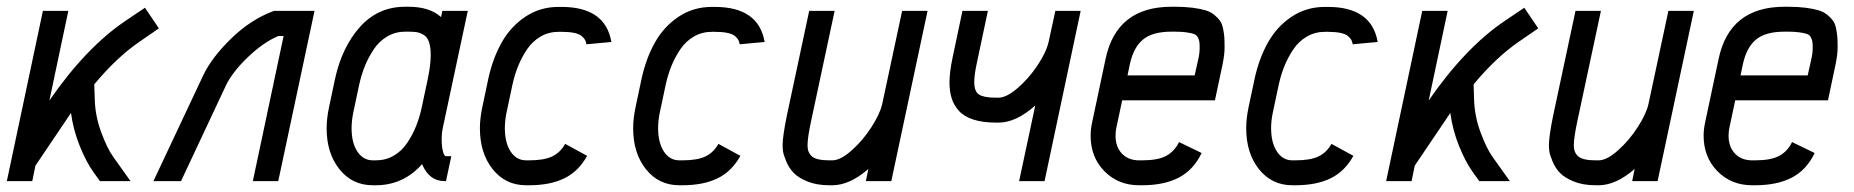

<svg xmlns="http://www.w3.org/2000/svg" viewBox="-23 -532 5445 564"><path d="M71.8 0H-2.9L103 -500H177.7L122.1 -236.8Q229.5 -392.1 344.2 -469.7L402.8 -509.3L443.8 -448.7L389.2 -411.1Q320.3 -364.3 253.9 -284.2L255.4 -239.3Q256.8 -190.9 274.2 -143.8Q291.5 -96.7 309.6 -71.3L360.4 0H270.5L251 -27.3Q230 -56.6 211.2 -103.3Q192.4 -149.9 185.5 -200.2L81.1 -45.4Z M573.7 -310.1Q598.6 -362.8 656.2 -418.9Q713.9 -475.1 781.7 -500H900.9L794.4 0H719.7L810.1 -426.3H794.9Q752 -408.7 705.6 -364.5Q659.2 -320.3 640.1 -279.8L508.8 0H427.7Z M1242.2 -370.1Q1242.2 -393.6 1237.3 -408.2Q1232.4 -422.9 1222.2 -429.2Q1211.9 -435.5 1202.1 -437.3Q1192.4 -439 1176.3 -439H1167.5Q1138.7 -439 1114.7 -425Q1090.8 -411.1 1075 -387.2Q1059.1 -363.3 1048.8 -337.9Q1038.6 -312.5 1032.2 -283.7L1014.6 -200.7Q1009.8 -176.8 1009.8 -154.8Q1009.8 -112.3 1026.9 -86.7Q1043.9 -61 1072.3 -61H1081.1Q1109.9 -61 1133.5 -74.7Q1157.2 -88.4 1173.1 -112.1Q1189 -135.7 1199.2 -161.4Q1209.5 -187 1215.8 -216.3L1233.4 -299.3Q1242.2 -341.3 1242.2 -370.1ZM1167.5 -512.2H1176.3Q1239.3 -512.2 1272.5 -481.9L1276.4 -500H1351.1L1277.8 -156.7Q1274.4 -141.1 1274.4 -122.1Q1274.4 -102.1 1278.1 -87.6Q1281.7 -73.2 1287.1 -73.2H1302.7L1287.1 0H1282.7Q1237.8 0 1216.8 -49.8Q1161.6 12.2 1081.1 12.2H1072.3Q1011.7 12.2 974.1 -34.9Q936.5 -82 936.5 -154.8Q936.5 -183.6 943.4 -216.3L960.9 -299.3Q981.4 -393.6 1034.4 -452.9Q1087.4 -512.2 1167.5 -512.2Z M1699.7 -401.9Q1698.2 -409.7 1695.6 -414.8Q1692.9 -419.9 1685.8 -426Q1678.7 -432.1 1663.8 -435.3Q1648.9 -438.5 1626.5 -438.5H1617.7Q1588.9 -438.5 1564.9 -424.6Q1541 -410.6 1525.1 -387Q1509.3 -363.3 1499 -337.9Q1488.8 -312.5 1482.4 -283.7L1464.8 -200.7Q1460 -177.7 1460 -155.3Q1460 -113.3 1476.8 -87.2Q1493.7 -61 1522.5 -61H1531.2Q1575.2 -61 1599.1 -72.5Q1623 -84 1637.2 -109.4L1701.7 -74.2Q1676.3 -28.3 1634.5 -8.1Q1592.8 12.2 1531.2 12.2H1522.5Q1461.9 12.2 1424.3 -34.9Q1386.7 -82 1386.7 -155.3Q1386.7 -183.6 1393.6 -216.3L1411.1 -299.3Q1424.3 -360.4 1450.7 -407.2Q1477.1 -454.1 1520.3 -482.9Q1563.5 -511.7 1617.7 -511.7H1626.5Q1755.4 -511.7 1772.9 -408.7Z M2149.9 -401.9Q2148.4 -409.7 2145.8 -414.8Q2143.1 -419.9 2136 -426Q2128.9 -432.1 2114 -435.3Q2099.1 -438.5 2076.7 -438.5H2067.9Q2039.1 -438.5 2015.1 -424.6Q1991.2 -410.6 1975.3 -387Q1959.5 -363.3 1949.2 -337.9Q1939 -312.5 1932.6 -283.7L1915 -200.7Q1910.2 -177.7 1910.2 -155.3Q1910.2 -113.3 1927 -87.2Q1943.8 -61 1972.7 -61H1981.4Q2025.4 -61 2049.3 -72.5Q2073.2 -84 2087.4 -109.4L2151.9 -74.2Q2126.5 -28.3 2084.7 -8.1Q2043 12.2 1981.4 12.2H1972.7Q1912.1 12.2 1874.5 -34.9Q1836.9 -82 1836.9 -155.3Q1836.9 -183.6 1843.8 -216.3L1861.3 -299.3Q1874.5 -360.4 1900.9 -407.2Q1927.2 -454.1 1970.5 -482.9Q2013.7 -511.7 2067.9 -511.7H2076.7Q2205.6 -511.7 2223.1 -408.7Z M2413.1 12.2Q2376 12.2 2348.6 1Q2321.3 -10.3 2307.9 -24.7Q2294.4 -39.1 2286.6 -57.9Q2278.8 -76.7 2277.3 -86.7Q2275.9 -96.7 2275.9 -104.5Q2275.9 -131.8 2288.6 -193.4L2354 -500H2428.7L2359.9 -177.7Q2349.1 -127.9 2349.1 -104.5Q2349.1 -83.5 2362.5 -72.3Q2376 -61 2413.1 -61H2421.9Q2446.3 -61 2479.2 -90.6Q2512.2 -120.1 2537.1 -158.9Q2562 -197.8 2568.4 -226.1L2627 -500H2701.7L2595.2 0H2520.5L2527.8 -35.6Q2472.7 12.2 2421.9 12.2Z M2901.9 -171.9Q2863.3 -171.9 2835.9 -180.9Q2808.6 -189.9 2793.7 -206.5Q2778.8 -223.1 2772.5 -243.4Q2766.1 -263.7 2766.1 -289.6Q2766.1 -319.8 2775.4 -363.8L2804.2 -500H2878.9L2846.7 -348.1Q2838.9 -312.5 2838.9 -290.5Q2838.9 -263.2 2853 -254.2Q2867.2 -245.1 2901.9 -245.1H2910.6Q2933.1 -245.1 2965.6 -272.7Q2998 -300.3 3024.4 -339.6Q3050.8 -378.9 3057.6 -410.2L3077.1 -500H3151.4L3045.4 0H2970.7L3018.1 -222.2Q2961.9 -171.9 2910.6 -171.9Z M3427.2 -512.2Q3457 -512.2 3480 -509.3Q3502.9 -506.3 3518.3 -501.7Q3533.7 -497.1 3544.4 -488Q3555.2 -479 3561 -470.7Q3566.9 -462.4 3569.8 -447.8Q3572.8 -433.1 3573.5 -421.9Q3574.2 -410.6 3574.2 -391.6Q3574.2 -372.6 3568.4 -343.3L3545.9 -237.3H3273.4L3256.3 -156.7Q3253.9 -146.5 3253.9 -133.3Q3253.9 -100.6 3272.7 -80.8Q3291.5 -61 3323.2 -61H3332Q3378.4 -61 3402.8 -74.2Q3427.2 -87.4 3440.4 -114.7L3506.8 -82.5Q3482.9 -32.7 3439.7 -10.3Q3396.5 12.2 3332 12.2H3323.2Q3261.7 12.2 3221.2 -29.1Q3180.7 -70.3 3180.7 -133.3Q3180.7 -152.3 3185.1 -172.4L3224.6 -358.9Q3256.8 -512.2 3418.5 -512.2ZM3289.1 -310.5H3486.3L3497.1 -358.9Q3501 -376 3501 -391.6Q3501 -403.8 3500 -409.9Q3499 -416 3495.4 -422.9Q3491.7 -429.7 3483.6 -432.4Q3475.6 -435.1 3461.9 -437Q3448.2 -439 3427.2 -439H3418.5Q3362.3 -439 3334.5 -415.8Q3306.6 -392.6 3295.9 -343.3Z M3950.7 -401.9Q3949.2 -409.7 3946.5 -414.8Q3943.8 -419.9 3936.8 -426Q3929.7 -432.1 3914.8 -435.3Q3899.9 -438.5 3877.4 -438.5H3868.7Q3839.8 -438.5 3815.9 -424.6Q3792 -410.6 3776.1 -387Q3760.3 -363.3 3750 -337.9Q3739.7 -312.5 3733.4 -283.7L3715.8 -200.7Q3710.9 -177.7 3710.9 -155.3Q3710.9 -113.3 3727.8 -87.2Q3744.6 -61 3773.4 -61H3782.2Q3826.2 -61 3850.1 -72.5Q3874 -84 3888.2 -109.4L3952.6 -74.2Q3927.2 -28.3 3885.5 -8.1Q3843.8 12.2 3782.2 12.2H3773.4Q3712.9 12.2 3675.3 -34.9Q3637.7 -82 3637.7 -155.3Q3637.7 -183.6 3644.5 -216.3L3662.1 -299.3Q3675.3 -360.4 3701.7 -407.2Q3728 -454.1 3771.2 -482.9Q3814.5 -511.7 3868.7 -511.7H3877.4Q4006.3 -511.7 4023.9 -408.7Z M4123.5 0H4048.8L4154.8 -500H4229.5L4173.8 -236.8Q4281.2 -392.1 4396 -469.7L4454.6 -509.3L4495.6 -448.7L4440.9 -411.1Q4372.1 -364.3 4305.7 -284.2L4307.1 -239.3Q4308.6 -190.9 4325.9 -143.8Q4343.3 -96.7 4361.3 -71.3L4412.1 0H4322.3L4302.7 -27.3Q4281.7 -56.6 4262.9 -103.3Q4244.1 -149.9 4237.3 -200.2L4132.8 -45.4Z M4664.1 12.2Q4627 12.2 4599.6 1Q4572.3 -10.3 4558.8 -24.7Q4545.4 -39.1 4537.6 -57.9Q4529.8 -76.7 4528.3 -86.7Q4526.9 -96.7 4526.9 -104.5Q4526.9 -131.8 4539.6 -193.4L4605 -500H4679.7L4610.8 -177.7Q4600.1 -127.9 4600.1 -104.5Q4600.1 -83.5 4613.5 -72.3Q4627 -61 4664.1 -61H4672.9Q4697.3 -61 4730.2 -90.6Q4763.2 -120.1 4788.1 -158.9Q4813 -197.8 4819.3 -226.1L4877.9 -500H4952.6L4846.2 0H4771.5L4778.8 -35.6Q4723.6 12.2 4672.9 12.2Z M5228 -512.2Q5257.8 -512.2 5280.8 -509.3Q5303.7 -506.3 5319.1 -501.7Q5334.5 -497.1 5345.2 -488Q5356 -479 5361.8 -470.7Q5367.7 -462.4 5370.6 -447.8Q5373.5 -433.1 5374.3 -421.9Q5375 -410.6 5375 -391.6Q5375 -372.6 5369.1 -343.3L5346.7 -237.3H5074.2L5057.1 -156.7Q5054.7 -146.5 5054.7 -133.3Q5054.7 -100.6 5073.5 -80.8Q5092.3 -61 5124 -61H5132.8Q5179.2 -61 5203.6 -74.2Q5228 -87.4 5241.2 -114.7L5307.6 -82.5Q5283.7 -32.7 5240.5 -10.3Q5197.3 12.2 5132.8 12.2H5124Q5062.5 12.2 5022 -29.1Q4981.4 -70.3 4981.4 -133.3Q4981.4 -152.3 4985.8 -172.4L5025.4 -358.9Q5057.6 -512.2 5219.2 -512.2ZM5089.8 -310.5H5287.1L5297.9 -358.9Q5301.8 -376 5301.8 -391.6Q5301.8 -403.8 5300.8 -409.9Q5299.8 -416 5296.1 -422.9Q5292.5 -429.7 5284.4 -432.4Q5276.4 -435.1 5262.7 -437Q5249 -439 5228 -439H5219.2Q5163.1 -439 5135.3 -415.8Q5107.4 -392.6 5096.7 -343.3Z"/></svg>

Font: Anka/Coder Narrow
Style: Italic
Weight: 400
Width: 3
Italic angle: -12°
Monospace: yes
Version: Version 001.100